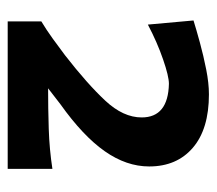

<svg xmlns="http://www.w3.org/2000/svg" viewBox="-52 -844 563 499"><g transform="rotate(90 229.5 -594.5)"><path d="M35.6 -333V-420.4Q57.6 -433.6 80.3 -450Q103 -466.3 123.5 -481.9Q198.2 -540 241.7 -586.7Q285.2 -633.3 285.2 -681.2Q285.2 -750 197.8 -752Q178.2 -752 134.3 -736.8Q90.3 -721.7 43.9 -697.3L33.2 -815.9Q56.6 -823.2 90.6 -832.5Q124.5 -841.8 160.4 -848.9Q196.3 -856 225.1 -856Q315.4 -856 364 -814.2Q412.6 -772.5 412.6 -700.7Q412.6 -641.6 373 -585.2Q333.5 -528.8 250.5 -469.7L209.5 -438Q262.2 -438 315.2 -439.7Q368.2 -441.4 418.9 -449.2V-333Z"/></g></svg>

Font: Pinar-FD Bold
Style: Regular
Weight: 700
Designer: Amin Abedi
Version: Version 3.000